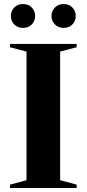

<svg xmlns="http://www.w3.org/2000/svg" viewBox="-20 -933 430 953"><path d="M360.5 -16.5V0H29.5V-16.5L111.5 -38.5V-677L29.5 -698.5V-715H360.5V-698.5L278.5 -677V-38.5ZM94 -794.5Q67 -794.5 50.5 -812Q34 -829.5 34 -853.5Q34 -878 50.5 -895.5Q67 -913 94 -913Q121.5 -913 138 -895.5Q154.5 -878 154.5 -853.5Q154.5 -829.5 138 -812Q121.5 -794.5 94 -794.5ZM296 -794.5Q269 -794.5 252.2 -812Q235.5 -829.5 235.5 -853.5Q235.5 -878 252.2 -895.5Q269 -913 296 -913Q323 -913 339.5 -895.5Q356 -878 356 -853.5Q356 -829.5 339.5 -812Q323 -794.5 296 -794.5Z"/></svg>

Font: Newsreader 72pt SemiBold
Style: Regular
Weight: 600
Designer: Hugues Gentile
Foundry: Production Type
Version: Version 1.003; ttfautohint (v1.8.3)